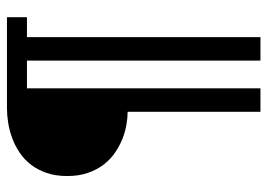

<svg xmlns="http://www.w3.org/2000/svg" viewBox="-126 -626 753 540"><g transform="rotate(-90 250.0 -356.5)"><path d="M415 -656.7V0H349.1V-656.7H271V0H205.1V-373.5Q188.5 -373.5 168.5 -377Q148.4 -380.4 128.4 -388.4Q108.4 -396.5 89.6 -409.4Q70.8 -422.4 56.4 -441.2Q42 -460 33.2 -485.4Q24.4 -510.7 24.4 -543.5Q24.4 -576.2 33.2 -601.6Q42 -627 56.6 -645.8Q71.3 -664.6 90.6 -677.5Q109.9 -690.4 131.1 -698.2Q152.3 -706.1 174.1 -709.5Q195.8 -712.9 214.8 -712.9H471.2V-656.7Z"/></g></svg>

Font: Andika Basic
Style: Regular
Weight: 400
Designer: Annie Olsen & Victor Gaultney
Foundry: SIL International
Version: Version 1.000